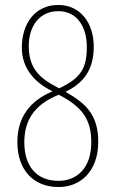

<svg xmlns="http://www.w3.org/2000/svg" viewBox="-20 -744 465 774"><path d="M216 10C306 10 376 -55 376 -172C376 -280 328 -326 244 -374C315 -408 358 -461 358 -556C358 -650 305 -724 215 -724C121 -724 68 -649 68 -552C68 -469 119 -411 192 -376C102 -338 50 -273 50 -171C50 -61 113 10 216 10ZM219 -388C137 -428 96 -471 96 -558C96 -641 141 -699 215 -699C297 -699 330 -627 330 -556C330 -469 307 -430 219 -388ZM216 -15C125 -15 78 -77 78 -170C78 -253 113 -321 217 -362C315 -312 348 -259 348 -170C348 -70 293 -15 216 -15Z"/></svg>

Font: Noto Serif Bengali ExtraCondensed Thin
Style: Regular
Weight: 100
Width: 2
Designer: Juan Bruce, Universal Thirst, Indian Type Foundry and the Monotype Design Team.
Foundry: Monotype Imaging Inc.
Version: Version 2.003